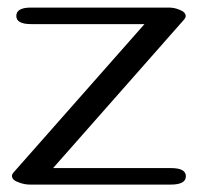

<svg xmlns="http://www.w3.org/2000/svg" viewBox="-20 -497 533 517"><path d="M440.4 0H60.1Q45.9 0 31.7 -5.4Q12.2 -11.7 12.2 -23.4Q12.2 -27.3 16.1 -32.2L369.1 -432.1H63.5Q23.9 -432.1 23.9 -454.1Q23.9 -476.6 63.5 -476.6H434.6Q449.7 -476.6 463.4 -470.7Q480 -464.4 480 -453.6Q480 -449.7 476.1 -444.8L123 -44.4H440.4Q480.5 -44.4 480.5 -22.5Q480.5 0 440.4 0Z"/></svg>

Font: Gayathri
Style: Regular
Weight: 400
Designer: Binoy Dominic <binoy.domenic@gmail.com>
Foundry: SMC
Version: Version 1.000